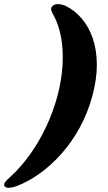

<svg xmlns="http://www.w3.org/2000/svg" viewBox="-111 -769 516 917"><path d="M330 -310.5Q308 -229.5 270 -160Q232 -90.5 182.8 -35Q133.5 20.5 78.5 59.8Q23.5 99 -32 120Q-59 129 -74.5 127.5Q-90 126 -91 114.5Q-92 107 -83.8 97.2Q-75.5 87.5 -59 73Q-11.5 29.5 31.5 -30.2Q74.5 -90 108.2 -161Q142 -232 163.5 -310.5Q184 -389.5 187.8 -460.8Q191.5 -532 180.5 -591.5Q169.5 -651 145.5 -695Q137 -709 134.2 -718.8Q131.5 -728.5 136.5 -736.5Q153 -759 200 -742Q244.5 -721 278.5 -681.5Q312.5 -642 331.8 -586.5Q351 -531 351.5 -461.5Q352 -392 330 -310.5Z"/></svg>

Font: Fraunces Black
Style: Italic
Weight: 900
Italic angle: -16°
Version: Version 1.000;[b76b70a41]